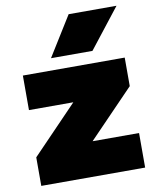

<svg xmlns="http://www.w3.org/2000/svg" viewBox="-89 -876 766 944"><g transform="rotate(-10 294.0 -404.0)"><path d="M40 0V-142.5L266.5 -377.5H45V-550H553.5V-407.5L326.5 -172.5H558.5V0ZM196 -610 319 -808H558L403 -610Z"/></g></svg>

Font: Encode Sans SmExp Black
Style: Regular
Weight: 900
Width: 6
Designer: Multiple Designers
Foundry: Impallari Type
Version: Version 3.002; ttfautohint (v1.8.3) -l 8 -r 50 -G 200 -x 14 